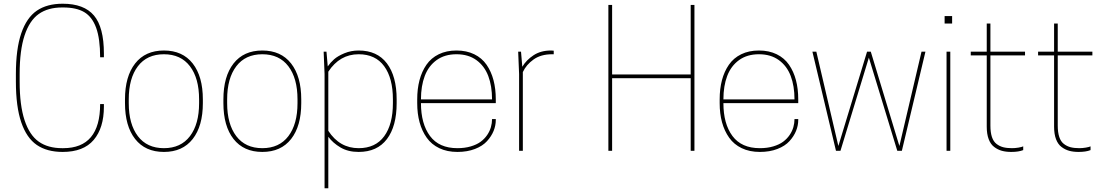

<svg xmlns="http://www.w3.org/2000/svg" viewBox="-20 -806 5897 1026"><path d="M64.9 -410.2Q64.9 -543.9 93.5 -627.7Q122.1 -711.4 176.5 -748.8Q231 -786.1 314.9 -786.1Q429.2 -786.1 482.2 -723.1Q535.2 -660.2 535.2 -520V-500H515.1Q515.1 -598.6 493.9 -657.2Q472.7 -715.8 430.4 -741Q388.2 -766.1 317.9 -766.1H312Q236.3 -766.1 187 -731.2Q137.7 -696.3 111.3 -616.7Q85 -537.1 85 -410.2V-370.1Q85 -243.2 111.3 -163.6Q137.7 -84 187 -49.1Q236.3 -14.2 312 -14.2H317.9Q515.1 -14.2 515.1 -250H535.2V-235.8Q535.2 -122.6 480.7 -58.3Q426.3 5.9 314.9 5.9Q231 5.9 176.5 -31.5Q122.1 -68.8 93.5 -152.6Q64.9 -236.3 64.9 -370.1Z M647.9 -254.9V-274.9Q647.9 -397.5 702.1 -466.8Q756.3 -536.1 856 -536.1Q955.6 -536.1 1009.8 -466.8Q1064 -397.5 1064 -274.9V-254.9Q1064 -132.3 1009.8 -63.2Q955.6 5.9 856 5.9Q756.3 5.9 702.1 -63.2Q647.9 -132.3 647.9 -254.9ZM1043.9 -254.9V-274.9Q1043.9 -387.7 995.1 -451.9Q946.3 -516.1 856 -516.1Q765.6 -516.1 716.8 -451.9Q668 -387.7 668 -274.9V-254.9Q668 -142.6 716.8 -78.4Q765.6 -14.2 856 -14.2Q946.3 -14.2 995.1 -78.4Q1043.9 -142.6 1043.9 -254.9Z M1173.8 -254.9V-274.9Q1173.8 -397.5 1228 -466.8Q1282.2 -536.1 1381.8 -536.1Q1481.4 -536.1 1535.6 -466.8Q1589.8 -397.5 1589.8 -274.9V-254.9Q1589.8 -132.3 1535.6 -63.2Q1481.4 5.9 1381.8 5.9Q1282.2 5.9 1228 -63.2Q1173.8 -132.3 1173.8 -254.9ZM1569.8 -254.9V-274.9Q1569.8 -387.7 1521 -451.9Q1472.2 -516.1 1381.8 -516.1Q1291.5 -516.1 1242.7 -451.9Q1193.8 -387.7 1193.8 -274.9V-254.9Q1193.8 -142.6 1242.7 -78.4Q1291.5 -14.2 1381.8 -14.2Q1472.2 -14.2 1521 -78.4Q1569.8 -142.6 1569.8 -254.9Z M1896.5 5.9Q1839.8 5.9 1799.3 -18.1Q1758.8 -42 1734.4 -75.2V200.2H1714.4V-410.2L1709.5 -529.8H1724.6L1731.4 -451.2Q1745.6 -471.7 1765.4 -489.3Q1785.2 -506.8 1820.6 -521.5Q1856 -536.1 1896.5 -536.1Q1995.6 -536.1 2047.6 -467.3Q2099.6 -398.4 2099.6 -274.9V-254.9Q2099.6 -131.3 2047.6 -62.7Q1995.6 5.9 1896.5 5.9ZM1734.4 -422.9V-106.9Q1794.9 -14.2 1896.5 -14.2Q1986.3 -14.2 2033 -77.9Q2079.6 -141.6 2079.6 -254.9V-274.9Q2079.6 -388.2 2033 -452.1Q1986.3 -516.1 1896.5 -516.1Q1795.4 -516.1 1734.4 -422.9Z M2629.4 -254.9H2229.5Q2229.5 -144.5 2277.8 -79.3Q2326.2 -14.2 2424.3 -14.2Q2463.9 -14.2 2495.8 -23.7Q2527.8 -33.2 2548.6 -48.6Q2569.3 -64 2583.3 -84.5Q2597.2 -105 2603.3 -126.5Q2609.4 -147.9 2609.4 -169.9H2629.4V-165Q2629.4 -135.3 2617.7 -106.4Q2606 -77.6 2582.5 -51.8Q2559.1 -25.9 2518.1 -10Q2477.1 5.9 2424.3 5.9Q2369.1 5.9 2327.4 -14.2Q2285.6 -34.2 2260.3 -70.1Q2234.9 -106 2222.2 -152.3Q2209.5 -198.7 2209.5 -254.9V-274.9Q2209.5 -331.1 2221.7 -377.4Q2233.9 -423.8 2258.8 -460Q2283.7 -496.1 2324.7 -516.1Q2365.7 -536.1 2419.4 -536.1Q2473.1 -536.1 2514.2 -516.1Q2555.2 -496.1 2580.1 -460Q2605 -423.8 2617.2 -377.4Q2629.4 -331.1 2629.4 -274.9ZM2229.5 -274.9H2609.4Q2609.4 -346.7 2589.1 -400.1Q2568.8 -453.6 2525.6 -484.9Q2482.4 -516.1 2419.4 -516.1Q2356.4 -516.1 2313.2 -484.9Q2270 -453.6 2249.8 -400.1Q2229.5 -346.7 2229.5 -274.9Z M2924.3 -536.1 2939 -535.2V-516.1H2930.2Q2870.1 -516.1 2831.1 -488Q2792 -460 2773.9 -420.9V0H2753.9V-410.2L2749 -529.8H2764.2L2771 -449.2Q2792.5 -485.4 2831.1 -510.7Q2869.6 -536.1 2924.3 -536.1Z M3670.9 -779.8H3690.9V0H3670.9V-388.2H3251V0H3231V-779.8H3251V-408.2H3670.9Z M4245.6 -254.9H3845.7Q3845.7 -144.5 3894 -79.3Q3942.4 -14.2 4040.5 -14.2Q4080.1 -14.2 4112.1 -23.7Q4144 -33.2 4164.8 -48.6Q4185.5 -64 4199.5 -84.5Q4213.4 -105 4219.5 -126.5Q4225.6 -147.9 4225.6 -169.9H4245.6V-165Q4245.6 -135.3 4233.9 -106.4Q4222.2 -77.6 4198.7 -51.8Q4175.3 -25.9 4134.3 -10Q4093.3 5.9 4040.5 5.9Q3985.4 5.9 3943.6 -14.2Q3901.9 -34.2 3876.5 -70.1Q3851.1 -106 3838.4 -152.3Q3825.7 -198.7 3825.7 -254.9V-274.9Q3825.7 -331.1 3837.9 -377.4Q3850.1 -423.8 3875 -460Q3899.9 -496.1 3940.9 -516.1Q3981.9 -536.1 4035.6 -536.1Q4089.4 -536.1 4130.4 -516.1Q4171.4 -496.1 4196.3 -460Q4221.2 -423.8 4233.4 -377.4Q4245.6 -331.1 4245.6 -274.9ZM3845.7 -274.9H4225.6Q4225.6 -346.7 4205.3 -400.1Q4185.1 -453.6 4141.8 -484.9Q4098.6 -516.1 4035.6 -516.1Q3972.7 -516.1 3929.4 -484.9Q3886.2 -453.6 3866 -400.1Q3845.7 -346.7 3845.7 -274.9Z M4623 -498 4471.2 0H4447.3L4321.3 -529.8H4342.3L4460 -25.9L4613.3 -529.8H4633.3L4786.1 -25.9L4904.3 -529.8H4925.3L4799.3 0H4774.9Z M5038.1 0V-529.8H5058.1V0ZM5067.9 -720.2V-680.2H5027.8V-720.2Z M5272.5 -529.8H5457.5V-509.8H5272.5V-134.8Q5272.5 -98.6 5280.5 -74.2Q5288.6 -49.8 5304.9 -37.1Q5321.3 -24.4 5340.8 -19.3Q5360.4 -14.2 5387.7 -14.2Q5404.8 -14.2 5422.9 -17.3Q5440.9 -20.5 5447.8 -23.9V-3.9Q5423.3 5.9 5383.8 5.9Q5355.5 5.9 5333.5 -0.2Q5311.5 -6.3 5292.5 -20.8Q5273.4 -35.2 5263.2 -62.5Q5252.9 -89.8 5252.9 -128.9V-509.8H5167.5V-529.8H5252.9V-680.2H5272.5Z M5632.3 -529.8H5817.4V-509.8H5632.3V-134.8Q5632.3 -98.6 5640.4 -74.2Q5648.4 -49.8 5664.8 -37.1Q5681.2 -24.4 5700.7 -19.3Q5720.2 -14.2 5747.6 -14.2Q5764.6 -14.2 5782.7 -17.3Q5800.8 -20.5 5807.6 -23.9V-3.9Q5783.2 5.9 5743.7 5.9Q5715.3 5.9 5693.4 -0.2Q5671.4 -6.3 5652.3 -20.8Q5633.3 -35.2 5623 -62.5Q5612.8 -89.8 5612.8 -128.9V-509.8H5527.3V-529.8H5612.8V-680.2H5632.3Z"/></svg>

Font: Cooper Hewitt
Style: Thin
Weight: 701
Designer: Village Type and Design LLC
Foundry: Cooper Hewitt Smithsonian Design Museum
Version: 1.000